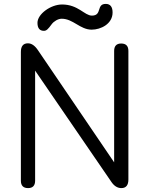

<svg xmlns="http://www.w3.org/2000/svg" viewBox="-20 -964 762 984"><path d="M87 -38C87 -13 99 0 124 0C148 0 160 -13 160 -38V-602L552 -30C566 -10 583 0 602 0C626 0 638 -15 638 -44V-703C638 -728 626 -741 601 -741C577 -741 565 -728 565 -703V-132L175 -706C159 -730 142 -742 123 -742C99 -742 87 -727 87 -698ZM205 -806C218 -806 226 -814 245 -840C256 -855 278 -868 296 -868C355 -868 390 -812 450 -812C496 -812 557 -841 557 -900C557 -929 545 -944 522 -944C472 -944 505 -884 451 -884C413 -884 381 -941 298 -941C240 -941 172 -892 172 -847C172 -820 183 -806 205 -806Z"/></svg>

Font: Numismatica Pro
Style: Regular
Weight: 400
Designer: Chris Hopkins
Foundry: Edward C. D. Hopkins
Version: Version 2.19D